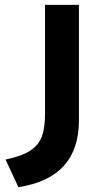

<svg xmlns="http://www.w3.org/2000/svg" viewBox="-20 -688 431 793"><path d="M306 -668V-191Q306 47 56 85L3 -29Q70 -43 105 -66Q140 -89 153 -124.5Q166 -160 166 -220V-668Z"/></svg>

Font: Madhuban SemiBold
Style: Regular
Weight: 600
Designer: jaikishan Patel
Foundry: MagicType
Version: Version 1.000